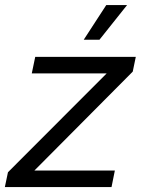

<svg xmlns="http://www.w3.org/2000/svg" viewBox="-45 -754 568 774"><path d="M-25.4 0 -12.9 -59.6 385 -458.1H83.1L97 -524.7H502.4L490.1 -465.3L93.7 -66.6H418L404.6 0ZM292.6 -593.9 383.4 -733.6H467.3L356 -593.9Z"/></svg>

Font: Mona Sans
Style: Italic
Weight: 200
Italic angle: -11.6951°
Designer: Deni Anggara
Foundry: GitHub
Version: Version 2.000